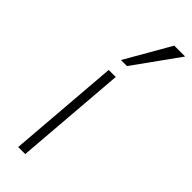

<svg xmlns="http://www.w3.org/2000/svg" viewBox="-256 -789 810 810"><g transform="rotate(45 148.5 -384.0)"><path d="M109 -500H151L111 0H69ZM116 -566 232 -768H297L152 -566Z"/></g></svg>

Font: Muli ExtraLight
Style: Italic
Weight: 275
Italic angle: -4.541°
Designer: Vernon Adams
Foundry: Vernon Adams
Version: Version 2.001